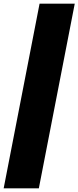

<svg xmlns="http://www.w3.org/2000/svg" viewBox="-56 -780 428 1048"><path d="M160 -760H352L156 248H-36Z"/></svg>

Font: Kufam Black
Style: Italic
Weight: 900
Italic angle: -11°
Designer: Artur Schmal
Foundry: Original Type
Version: Version 1.301; ttfautohint (v1.8.3)